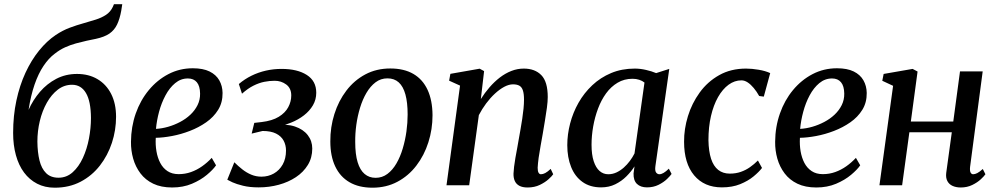

<svg xmlns="http://www.w3.org/2000/svg" viewBox="-20 -882 4750 914"><path d="M562 -862 557 -830Q550 -791.5 537.2 -765Q524.5 -738.5 501 -722.2Q477.5 -706 436 -697Q426.5 -695 415.5 -692.8Q404.5 -690.5 392.5 -688Q368 -682.5 342 -675.5Q316 -668.5 290 -656.8Q264 -645 239.5 -625.5Q211.5 -604.5 187 -568Q162.5 -531.5 144.5 -479.2Q126.5 -427 116 -359Q137 -406 170.2 -444.8Q203.5 -483.5 248 -506.8Q292.5 -530 346.5 -530Q402.5 -530 444.2 -505.2Q486 -480.5 509.2 -434.8Q532.5 -389 532.5 -326Q532.5 -262.5 512.8 -202.2Q493 -142 455.5 -93.8Q418 -45.5 363.8 -17Q309.5 11.5 240.5 11.5Q193.5 11.5 156.8 -7.5Q120 -26.5 94.5 -60.8Q69 -95 55.8 -143Q42.5 -191 42.5 -249Q42.5 -331 58 -403.2Q73.5 -475.5 101.2 -535.5Q129 -595.5 166 -641.2Q203 -687 245.5 -715.5Q278.5 -737.5 312 -750Q345.5 -762.5 377.2 -771.2Q409 -780 436.2 -788.8Q463.5 -797.5 484.5 -811.2Q505.5 -825 517 -849L522.5 -862ZM323 -478.5Q285.5 -478.5 255.2 -455.2Q225 -432 203 -393Q181 -354 169.5 -306Q158 -258 158 -208Q158.5 -157 168 -118.2Q177.5 -79.5 199.5 -57.8Q221.5 -36 258.5 -36Q297 -36 326 -62Q355 -88 374.5 -130.2Q394 -172.5 403.5 -222.5Q413 -272.5 413 -320.5Q412.5 -400 389.2 -439.2Q366 -478.5 323 -478.5Z M1008.5 -95Q994.5 -74.5 965 -49.8Q935.5 -25 893.5 -7.2Q851.5 10.5 799.5 10.5Q747 10.5 709.5 -7.5Q672 -25.5 648.5 -56.8Q625 -88 614 -126.8Q603 -165.5 603.5 -207Q604 -278.5 626.2 -341.8Q648.5 -405 688.5 -453.2Q728.5 -501.5 781.8 -529.2Q835 -557 898 -557Q946.5 -557 977.5 -541.8Q1008.5 -526.5 1023.8 -499.8Q1039 -473 1039.5 -439.5Q1040 -394 1018.5 -359.2Q997 -324.5 961.5 -299.8Q926 -275 883.8 -258.8Q841.5 -242.5 798.8 -234.5Q756 -226.5 721.5 -226Q719.5 -192.5 724.8 -161.8Q730 -131 742.8 -106.5Q755.5 -82 777.2 -67.5Q799 -53 830.5 -53Q861.5 -53 889.5 -63Q917.5 -73 942.2 -90.5Q967 -108 988 -130.5ZM874.5 -508.5Q840.5 -508.5 813.8 -486.2Q787 -464 767.8 -428Q748.5 -392 737.2 -350Q726 -308 722.5 -268.5Q751 -270 780.5 -278.5Q810 -287 837.5 -301.5Q865 -316 886.5 -336.2Q908 -356.5 920.5 -381.8Q933 -407 932.5 -436.5Q932 -472.5 917 -490.5Q902 -508.5 874.5 -508.5Z M1211.5 10Q1168.5 10 1137 2.2Q1105.5 -5.5 1086.5 -14.2Q1067.5 -23 1062 -26.5L1095.5 -109.5Q1113.5 -91.5 1133.5 -75.8Q1153.5 -60 1176.2 -50.5Q1199 -41 1224.5 -41Q1257 -41 1283.5 -56Q1310 -71 1325.8 -99Q1341.5 -127 1341.5 -165.5Q1341.5 -191.5 1330 -212.8Q1318.5 -234 1294 -246.2Q1269.5 -258.5 1230 -258.5L1178 -246L1190.5 -297L1225.5 -301Q1276 -307 1307 -326Q1338 -345 1352.2 -371.8Q1366.5 -398.5 1366.5 -427.5Q1366.5 -462 1342.5 -479.8Q1318.5 -497.5 1287.5 -497.5Q1263.5 -497.5 1238.2 -492.5Q1213 -487.5 1186.5 -474.2Q1160 -461 1132 -436L1117 -482Q1144.5 -505.5 1177 -521.5Q1209.5 -537.5 1245.8 -545.8Q1282 -554 1320.5 -554Q1395.5 -554 1440.5 -525.2Q1485.5 -496.5 1485.5 -440.5Q1485.5 -408 1469.8 -381Q1454 -354 1427 -333Q1400 -312 1365 -298Q1330 -284 1291.5 -278L1288.5 -286.5Q1344 -293 1383.8 -279.8Q1423.5 -266.5 1445 -238.8Q1466.5 -211 1466.5 -175Q1466.5 -131 1445.5 -96.8Q1424.5 -62.5 1388.8 -38.8Q1353 -15 1307.2 -2.5Q1261.5 10 1211.5 10Z M1838 -556Q1903.5 -556 1948 -530Q1992.5 -504 2015.5 -454.2Q2038.5 -404.5 2039 -333.5Q2039 -266.5 2019.2 -204.5Q1999.5 -142.5 1962.2 -93.8Q1925 -45 1872 -16.8Q1819 11.5 1753 11.5Q1688.5 11.5 1643.8 -14.5Q1599 -40.5 1575.8 -89.8Q1552.5 -139 1552.5 -208.5Q1552 -276.5 1571.8 -339Q1591.5 -401.5 1628.8 -450.5Q1666 -499.5 1719 -527.8Q1772 -556 1838 -556ZM1824.5 -509Q1792.5 -509 1767.8 -490.2Q1743 -471.5 1724.5 -440Q1706 -408.5 1694 -369Q1682 -329.5 1676.2 -287.5Q1670.5 -245.5 1671 -206Q1671 -147.5 1682.5 -109.8Q1694 -72 1715.8 -53.8Q1737.5 -35.5 1768 -35.5Q1799.5 -35.5 1824.2 -54Q1849 -72.5 1867.2 -104Q1885.5 -135.5 1897.2 -175Q1909 -214.5 1914.8 -256.2Q1920.5 -298 1920.5 -337Q1920.5 -394 1910 -432.2Q1899.5 -470.5 1878.2 -489.8Q1857 -509 1824.5 -509Z M2269 -410.5Q2287.5 -440 2310.2 -466.2Q2333 -492.5 2359.2 -512.8Q2385.5 -533 2414.2 -544.2Q2443 -555.5 2473.5 -555.5Q2526.5 -555.5 2557 -524.2Q2587.5 -493 2587.5 -420Q2587.5 -399.5 2583.5 -369Q2579.5 -338.5 2573.8 -305.5Q2568 -272.5 2563.5 -244Q2559 -217.5 2553.5 -188Q2548 -158.5 2544.2 -131.2Q2540.5 -104 2539.5 -83.5Q2539.5 -67 2543.8 -59.8Q2548 -52.5 2555 -52.5Q2564.5 -52.5 2575.5 -58.2Q2586.5 -64 2601.5 -78L2613.5 -52.5Q2608 -44 2591.5 -29Q2575 -14 2549.8 -1.8Q2524.5 10.5 2491.5 10.5Q2467.5 10.5 2452.5 2.5Q2437.5 -5.5 2430.8 -20.2Q2424 -35 2424.5 -55.5Q2425 -68.5 2427.2 -88Q2429.5 -107.5 2433.5 -130.2Q2437.5 -153 2442 -176.5Q2446.5 -200 2450 -222Q2454 -244 2458.2 -268.2Q2462.5 -292.5 2466.2 -317.2Q2470 -342 2472.2 -365Q2474.5 -388 2474.5 -407.5Q2474.5 -435.5 2469.2 -451.5Q2464 -467.5 2452.5 -474Q2441 -480.5 2422 -480.5Q2402.5 -480.5 2380.5 -468.8Q2358.5 -457 2336.2 -436.5Q2314 -416 2294.2 -389.5Q2274.5 -363 2259.5 -334L2213.5 0H2105.5L2170 -474.5L2118 -498L2124 -530.5L2263.5 -555L2284.5 -543.5Z M3100 -91.5Q3097 -69.5 3103.2 -61Q3109.5 -52.5 3119 -52.5Q3128 -52.5 3138.8 -58.8Q3149.5 -65 3164 -79L3177 -54Q3171.5 -45.5 3155.5 -30Q3139.5 -14.5 3115 -2.2Q3090.5 10 3060 10Q3029.5 10 3012.2 -6.5Q2995 -23 2996 -56.5L3000.5 -90Q2985 -65.5 2962 -42.5Q2939 -19.5 2909 -4.8Q2879 10 2841.5 10Q2789 10 2753 -15.8Q2717 -41.5 2698.8 -87Q2680.5 -132.5 2680.5 -191Q2680.5 -242 2694 -294Q2707.5 -346 2734 -392.8Q2760.5 -439.5 2799.5 -476.2Q2838.5 -513 2889.2 -534.2Q2940 -555.5 3002 -555.5Q3027.5 -555.5 3055 -549.2Q3082.5 -543 3103.5 -534L3166 -554ZM3048 -489Q3037.5 -497.5 3023 -502.2Q3008.5 -507 2991 -507Q2951.5 -507 2920 -488.2Q2888.5 -469.5 2865.2 -437.5Q2842 -405.5 2826.8 -364.8Q2811.5 -324 2803.8 -279.8Q2796 -235.5 2796 -193Q2796 -146 2806.2 -114.8Q2816.5 -83.5 2834.2 -68Q2852 -52.5 2875.5 -52.5Q2896 -52.5 2914.8 -61.2Q2933.5 -70 2949.5 -84.2Q2965.5 -98.5 2978.5 -116Q2991.5 -133.5 3000.5 -151.5Z M3416.5 10Q3332.5 10 3284.5 -47.2Q3236.5 -104.5 3236.5 -207Q3236 -267.5 3254.8 -328.8Q3273.5 -390 3310.8 -441.5Q3348 -493 3403.5 -524.2Q3459 -555.5 3531.5 -555.5Q3559 -555.5 3591.5 -550Q3624 -544.5 3646.5 -534L3616 -422L3594 -425Q3582 -446.5 3568 -463.2Q3554 -480 3539.2 -489.8Q3524.5 -499.5 3509.5 -499.5Q3477 -499.5 3448.5 -478.8Q3420 -458 3398.2 -419.8Q3376.5 -381.5 3364.5 -329.5Q3352.5 -277.5 3352.5 -214.5Q3353.5 -161.5 3365 -126.2Q3376.5 -91 3399 -73.2Q3421.5 -55.5 3454 -55.5Q3483 -55.5 3506.5 -63.8Q3530 -72 3550 -86Q3570 -100 3588 -118L3607.5 -82.5Q3593.5 -64 3567.2 -42.2Q3541 -20.5 3503.2 -5.2Q3465.5 10 3416.5 10Z M4075 -95Q4061 -74.5 4031.5 -49.8Q4002 -25 3960 -7.2Q3918 10.5 3866 10.5Q3813.5 10.5 3776 -7.5Q3738.5 -25.5 3715 -56.8Q3691.5 -88 3680.5 -126.8Q3669.5 -165.5 3670 -207Q3670.5 -278.5 3692.8 -341.8Q3715 -405 3755 -453.2Q3795 -501.5 3848.2 -529.2Q3901.5 -557 3964.5 -557Q4013 -557 4044 -541.8Q4075 -526.5 4090.2 -499.8Q4105.5 -473 4106 -439.5Q4106.5 -394 4085 -359.2Q4063.5 -324.5 4028 -299.8Q3992.5 -275 3950.2 -258.8Q3908 -242.5 3865.2 -234.5Q3822.5 -226.5 3788 -226Q3786 -192.5 3791.2 -161.8Q3796.5 -131 3809.2 -106.5Q3822 -82 3843.8 -67.5Q3865.5 -53 3897 -53Q3928 -53 3956 -63Q3984 -73 4008.8 -90.5Q4033.5 -108 4054.5 -130.5ZM3941 -508.5Q3907 -508.5 3880.2 -486.2Q3853.5 -464 3834.2 -428Q3815 -392 3803.8 -350Q3792.5 -308 3789 -268.5Q3817.5 -270 3847 -278.5Q3876.5 -287 3904 -301.5Q3931.5 -316 3953 -336.2Q3974.5 -356.5 3987 -381.8Q3999.5 -407 3999 -436.5Q3998.5 -472.5 3983.5 -490.5Q3968.5 -508.5 3941 -508.5Z M4598 -87.5Q4596 -68.5 4600.5 -60.5Q4605 -52.5 4612.5 -52.5Q4621.5 -52.5 4632.2 -58Q4643 -63.5 4658.5 -77.5L4671 -52.5Q4665 -43.5 4649 -28.5Q4633 -13.5 4608.5 -1.5Q4584 10.5 4553.5 10.5Q4531.5 10.5 4514.8 3Q4498 -4.5 4489.8 -20.2Q4481.5 -36 4484.5 -59.5L4511 -252.5H4309L4274.5 0H4166.5L4231.5 -473.5L4180 -497.5L4186.5 -530L4324.5 -554L4348 -541.5L4316 -303.5H4518L4550 -542H4658Z"/></svg>

Font: Merriweather 48pt Medium
Style: Italic
Weight: 500
Italic angle: -7.8°
Version: Version 2.101